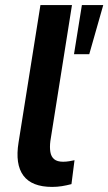

<svg xmlns="http://www.w3.org/2000/svg" viewBox="-20 -725 426 755"><path d="M185 10Q105 10 72 -34.5Q39 -79 53 -165L139 -705H263L178 -170Q175 -146 178 -127.5Q181 -109 193 -99Q205 -89 228 -89Q240 -89 252 -91Q264 -93 273 -95L261 -1Q242 4 223.5 7Q205 10 185 10ZM271 -512 302 -705H386L331 -512Z"/></svg>

Font: Nunito Sans 10pt SemiCondensed
Style: Bold Italic
Weight: 700
Width: 4
Italic angle: -9°
Designer: Vernon Adams
Foundry: Vernon Adams
Version: Version 3.101;gftools[0.9.27]